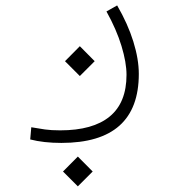

<svg xmlns="http://www.w3.org/2000/svg" viewBox="-20 -303 626 701"><path d="M204.1 218.8Q139.2 218.8 90.3 206.1L94.2 161.6Q121.6 166.5 144.3 169.7Q167 172.9 199.7 172.9Q319.3 172.9 380.6 122.3Q441.9 71.8 441.9 -29.8Q441.9 -74.7 423.6 -135Q405.3 -195.3 368.7 -261.2L407.7 -283.2Q446.8 -215.8 466.8 -151.4Q486.8 -86.9 486.8 -33.2Q486.8 218.8 204.1 218.8ZM264.2 377.4 210 323.2 264.2 268.6 318.4 323.2ZM271.5 -25.4 217.3 -79.6 271.5 -134.3 325.7 -79.6Z"/></svg>

Font: Cascadia Code NF ExtraLight
Style: Regular
Weight: 200
Monospace: yes
Designer: Aaron Bell
Foundry: Saja Typeworks
Version: Version 2404.023; ttfautohint (v1.8.4)